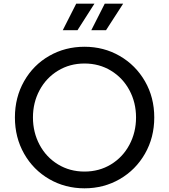

<svg xmlns="http://www.w3.org/2000/svg" viewBox="-20 -1011 918 1043"><path d="M61 -373Q61 -482 111 -570Q161 -658 247.5 -707.5Q334 -757 439 -757Q544 -757 630.5 -707Q717 -657 767.5 -569.5Q818 -482 818 -373Q818 -264 767.5 -176Q717 -88 630.5 -38Q544 12 439 12Q334 12 247.5 -38Q161 -88 111 -176Q61 -264 61 -373ZM439 -79Q519 -79 583 -118Q647 -157 683 -224.5Q719 -292 719 -373Q719 -454 683 -521Q647 -588 583 -627Q519 -666 439 -666Q359 -666 295 -627Q231 -588 195 -521Q159 -454 159 -373Q159 -292 195 -224.5Q231 -157 295 -118Q359 -79 439 -79ZM394 -991H493L401 -847H321ZM549 -991H649L556 -847H476Z"/></svg>

Font: Evergrow Sans 
Style: Medium
Weight: 500
Foundry: 10Web
Version: Version 1.000